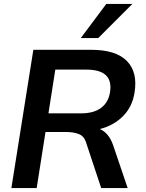

<svg xmlns="http://www.w3.org/2000/svg" viewBox="-20 -959 742 979"><path d="M38 0 150 -705H446Q571 -705 627 -648Q683 -591 666 -487Q655 -415 607.5 -367Q560 -319 489 -301Q534 -282 556 -221L631 0H496L420 -229Q410 -264 383 -275Q356 -286 316 -286H212L167 0ZM227 -381H393Q458 -381 495.5 -409Q533 -437 541 -489Q559 -604 421 -604H262ZM392 -765 522 -939H655L481 -765Z"/></svg>

Font: Mulish
Style: Bold Italic
Weight: 700
Italic angle: -9°
Designer: Vernon Adams
Foundry: Vernon Adams
Version: Version 3.603; ttfautohint (v1.8.3)